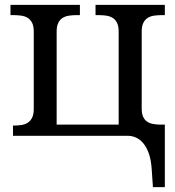

<svg xmlns="http://www.w3.org/2000/svg" viewBox="-20 -556 718 786"><path d="M654.8 210H606L601.1 137.2Q598.6 99.1 589.4 72.8Q580.1 46.4 566.4 30.3Q552.7 14.2 536.6 7.1Q520.5 0 503.9 0H33.2V-42H36.1Q52.7 -42 67.6 -44.2Q82.5 -46.4 93.8 -53.7Q105 -61 111.6 -74.5Q118.2 -87.9 118.2 -109.9V-426.8Q118.2 -448.7 111.6 -462.2Q105 -475.6 93.8 -482.7Q82.5 -489.7 67.6 -491.9Q52.7 -494.1 36.1 -494.1H22.9V-536.1H307.1V-494.1H293.9Q277.3 -494.1 262.5 -491.9Q247.6 -489.7 236.3 -482.7Q225.1 -475.6 218.5 -462.2Q211.9 -448.7 211.9 -426.8V-45.9H465.8V-426.8Q465.8 -448.7 459.2 -462.2Q452.6 -475.6 441.4 -482.7Q430.2 -489.7 415.3 -491.9Q400.4 -494.1 383.8 -494.1H371.1V-536.1H654.8V-494.1H642.1Q625.5 -494.1 610.6 -491.9Q595.7 -489.7 584.5 -482.7Q573.2 -475.6 566.7 -462.2Q560.1 -448.7 560.1 -426.8V-111.8Q560.1 -91.3 565.7 -78.6Q571.3 -65.9 581.1 -58.8Q590.8 -51.8 603.8 -49.1Q616.7 -46.4 631.8 -45.9H654.8Z"/></svg>

Font: Droid-TTFautohint Serif
Style: Regular
Weight: 400
Foundry: Ascender Corporation
Version: Version 1.00; ttfautohint (v1.00rc1.4-1a1c-dirty) -l 8 -r 50